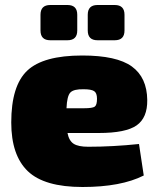

<svg xmlns="http://www.w3.org/2000/svg" viewBox="-20 -736 630 768"><path d="M250 -575H181Q142 -575 142 -614V-677Q142 -716 181 -716H250Q289 -716 289 -677V-614Q289 -575 250 -575ZM439 -575H370Q331 -575 331 -614V-677Q331 -716 370 -716H439Q478 -716 478 -677V-614Q478 -575 439 -575ZM375 -204H250Q256 -173 274.5 -161Q293 -149 333 -149Q431 -149 536 -160L555 -34Q464 12 310 12Q157 12 91 -51.5Q25 -115 25 -246Q25 -393 89 -453.5Q153 -514 309 -514Q447 -514 507.5 -470Q568 -426 569 -336Q570 -265 526.5 -234.5Q483 -204 375 -204ZM246 -303H316Q350 -303 359 -309.5Q368 -316 368 -341Q368 -364 356.5 -371.5Q345 -379 315 -379Q275 -380 261.5 -366Q248 -352 246 -303Z"/></svg>

Font: Exo 2.0 Black
Style: Regular
Weight: 900
Designer: Natanael Gama
Version: Version 1.001;PS 001.001;hotconv 1.0.70;makeotf.lib2.5.58329